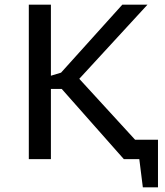

<svg xmlns="http://www.w3.org/2000/svg" viewBox="-20 -682 707 823"><path d="M244.6 -300.8H198.2V0H103.5V-662.1H198.2V-357.4L241.7 -370.6L504.4 -662.1H612.3L319.8 -344.2L559.1 -83H657.2V121.1H592.3L577.1 0H510.7Z"/></svg>

Font: PT Astra Sans
Style: Regular
Weight: 400
Designer: A.Korolkova, I. Chaeva
Foundry: ParaType Ltd
Version: Version 1.001; ttfautohint (v1.6)